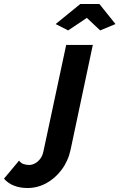

<svg xmlns="http://www.w3.org/2000/svg" viewBox="-226 -750 601 966"><path d="M-88 196Q-124 196 -154.5 184.5Q-185 173 -206 149L-130 58Q-122 70 -108.5 75Q-95 80 -80 80Q-64 80 -49 71.5Q-34 63 -23 48Q-12 33 -8 14L107 -524H241L129 4Q117 60 84 104Q51 148 6.5 172Q-38 196 -88 196ZM54 -629 178 -730H274L355 -629L278 -597L211 -660L117 -597Z"/></svg>

Font: Raleway Thin
Style: Bold Italic
Weight: 700
Italic angle: -12°
Version: Version 4.026